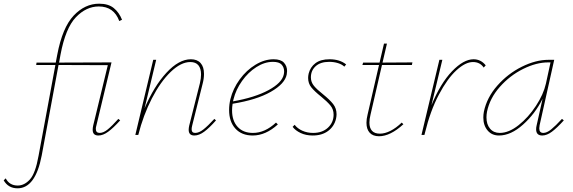

<svg xmlns="http://www.w3.org/2000/svg" viewBox="-141 -731 3102 1040"><path d="M500 -87 510 -79Q473 -38 445 -17.5Q417 3 392 3Q361 3 361 -28Q361 -39 364 -52L443 -378L176 -379L85 111Q51 289 -46 289Q-96 289 -121 246L-110 235Q-90 274 -45 274Q-9 274 21 241Q51 208 68 112L159 -379H55L57 -392H161L169 -434Q197 -582 258 -646.5Q319 -711 396 -711Q446 -711 475 -687.5Q504 -664 520 -624L505 -617Q476 -696 394 -696Q326 -696 270 -637.5Q214 -579 187 -436L179 -392L463 -393L381 -51Q378 -41 378 -33Q378 -11 399 -11Q419 -11 442 -29.5Q465 -48 500 -87Z M1029 -79Q993 -38 965 -17.5Q937 3 912 3Q881 3 881 -28Q881 -38 884 -51L942 -281Q948 -307 948 -328Q948 -360 933.5 -377.5Q919 -395 890 -395Q839 -395 783.5 -341.5Q728 -288 681.5 -197.5Q635 -107 608 0H592L689 -407H705L642 -144Q693 -264 760.5 -337Q828 -410 893 -410Q927 -410 945.5 -389.5Q964 -369 964 -331Q964 -306 957 -279L900 -51Q897 -39 897 -31Q897 -11 916 -11Q937 -11 961 -30Q985 -49 1020 -87Z M1414 -346Q1414 -339 1412 -327Q1402 -277 1325.5 -233.5Q1249 -190 1119 -169Q1116 -151 1116 -133Q1116 -77 1146 -44Q1176 -11 1229 -11Q1294 -11 1354 -67L1364 -57Q1298 3 1228 3Q1168 3 1134 -34.5Q1100 -72 1100 -135Q1100 -165 1107 -194Q1121 -251 1157.5 -301Q1194 -351 1243 -380.5Q1292 -410 1341 -410Q1380 -410 1397 -391.5Q1414 -373 1414 -346ZM1398 -344Q1398 -366 1384.5 -381Q1371 -396 1337 -396Q1292 -396 1247.5 -367.5Q1203 -339 1170 -292.5Q1137 -246 1124 -194L1121 -182Q1240 -203 1313 -242.5Q1386 -282 1396 -327Q1398 -337 1398 -344Z M1444 -44 1455 -55Q1470 -35 1496.5 -23Q1523 -11 1555 -11Q1605 -11 1635.5 -39.5Q1666 -68 1666 -110Q1666 -139 1648.5 -160Q1631 -181 1598 -208Q1563 -236 1545.5 -257.5Q1528 -279 1528 -309Q1528 -320 1531 -333Q1540 -368 1568 -389Q1596 -410 1644 -410Q1699 -410 1734 -382L1724 -370Q1712 -382 1690 -389Q1668 -396 1642 -396Q1595 -396 1569 -372.5Q1543 -349 1543 -312Q1543 -286 1559.5 -266Q1576 -246 1609 -220Q1645 -191 1663.5 -167.5Q1682 -144 1682 -112Q1682 -101 1679 -87Q1669 -46 1636 -21.5Q1603 3 1553 3Q1516 3 1487.5 -10.5Q1459 -24 1444 -44Z M1866 -110Q1860 -86 1860 -67Q1860 -38 1874 -22.5Q1888 -7 1917 -7Q1944 -7 1974.5 -22.5Q2005 -38 2035 -67L2044 -58Q1973 7 1912 7Q1879 7 1861.5 -12Q1844 -31 1844 -66Q1844 -86 1850 -110L1912 -379H1822L1826 -392H1915L1939 -495H1955L1931 -392L2093 -393L2090 -379H1928Z M2490 -377 2479 -365Q2459 -395 2421 -395Q2380 -395 2331 -350Q2282 -305 2236 -218Q2190 -131 2161 -12L2158 0H2142L2239 -407H2255L2196 -161Q2245 -280 2307.5 -345Q2370 -410 2424 -410Q2464 -410 2490 -377Z M2913 -79Q2876 -38 2848.5 -17.5Q2821 3 2796 3Q2763 3 2763 -31Q2763 -41 2766 -53L2798 -196Q2758 -115 2692 -56Q2626 3 2562 3Q2523 3 2500 -24.5Q2477 -52 2477 -94Q2477 -110 2480 -126Q2496 -203 2553 -267.5Q2610 -332 2685.5 -369.5Q2761 -407 2830 -407H2861L2782 -53Q2780 -41 2780 -36Q2780 -11 2802 -11Q2821 -11 2844.5 -30Q2868 -49 2903 -87ZM2816 -278 2841 -393H2828Q2764 -393 2692.5 -357.5Q2621 -322 2566.5 -260.5Q2512 -199 2497 -126Q2494 -110 2494 -95Q2494 -57 2513.5 -34Q2533 -11 2566 -11Q2615 -11 2668 -53Q2721 -95 2762 -157.5Q2803 -220 2816 -278Z"/></svg>

Font: Ysabeau Thin
Style: Italic
Weight: 200
Italic angle: -12°
Designer: Christian Thalmann (Catharsis Fonts)
Version: Version 0.003